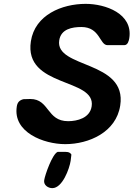

<svg xmlns="http://www.w3.org/2000/svg" viewBox="-20 -734 692 995"><path d="M209 200C205 225 229 241 251 241C304 241 340 139 346 100C347 95 349 72 350 67C341 51 322 53 305 53H279C251 64 213 173 209 200ZM67 -182C46 -48 207 13 318 13C441 13 582 -49 603 -187C640 -423 264 -378 287 -525C296 -584 354 -594 402 -594C499 -594 496 -500 537 -500H624C643 -500 648 -524 650 -536C670 -664 526 -714 424 -714C301 -714 161 -657 140 -520C103 -278 478 -332 455 -183C446 -122 380 -106 333 -106C221 -106 237 -221 137 -221C132 -221 106 -220 101 -220C79 -214 70 -202 67 -182Z"/></svg>

Font: Asimov Print
Style: CIt
Weight: 500
Designer: Google
Version: Version 2.000980: 2014